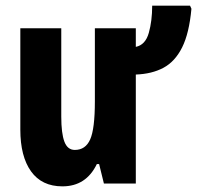

<svg xmlns="http://www.w3.org/2000/svg" viewBox="-20 -650 698 680"><path d="M658 -619Q650 -532 625 -482Q600 -432 559 -410Q518 -388 461 -386V0H348L331 -69H323Q285 10 201 10Q128 10 90 -43Q52 -96 52 -191V-550H197V-237Q197 -178 208 -148.5Q219 -119 245 -119Q283 -119 299.5 -156.5Q316 -194 316 -291V-550H461V-484Q495 -491 507 -533.5Q519 -576 519 -630H653Z"/></svg>

Font: Noto Sans ExtraCondensed ExtraBold
Style: Regular
Weight: 800
Width: 2
Designer: Monotype Design Team
Foundry: Monotype Imaging Inc.
Version: Version 2.013; ttfautohint (v1.8.4.7-5d5b)